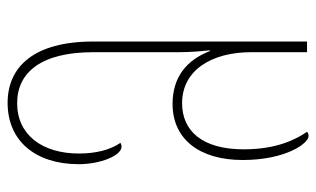

<svg xmlns="http://www.w3.org/2000/svg" viewBox="-183 -397 830 504"><g transform="rotate(90 232.0 -145.0)"><path d="M250 250C350 250 411 177 411 63C411 8 389 -49 365 -49C361 -49 358 -48 355 -46C374 -19 383 20 383 63C383 159 334 225 251 225C170 225 117 162 117 25V-199C117 -226 115 -254 112 -281H114C138 -219 183 -183 253 -183C344 -183 400 -252 400 -367C400 -479 357 -540 337 -540C333 -540 329 -539 326 -536C345 -508 372 -458 372 -370C372 -260 323 -208 251 -208C164 -208 117 -286 117 -389V-536H89V25C89 182 156 250 250 250Z"/></g></svg>

Font: Noto Serif Georgian Condensed Thin
Style: Regular
Weight: 100
Width: 3
Designer: Monotype Design Team, Akaki Razmadze
Foundry: Google LLC
Version: Version 2.003